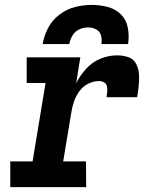

<svg xmlns="http://www.w3.org/2000/svg" viewBox="-20 -764 616 784"><path d="M22 0H332L331 -105H238L271 -303Q274 -325 281.5 -347.5Q289 -370 303 -390Q317 -410 339 -421.5Q361 -433 383 -433Q395 -433 404.5 -428Q414 -423 416.5 -412Q419 -401 418 -389.5Q417 -378 415 -367H540Q544 -391 546.5 -414.5Q549 -438 547.5 -461Q546 -484 535.5 -504Q525 -524 503 -531Q481 -538 458 -538Q424 -538 390.5 -524.5Q357 -511 332 -483.5Q307 -456 291 -424L308 -530H89V-425H166L113 -105H22ZM154 -584H263Q266 -602 276 -619Q286 -636 303.5 -644Q321 -652 340 -652Q357 -652 372.5 -644Q388 -636 392.5 -619Q397 -602 394 -584H503Q508 -618 502 -650.5Q496 -683 474 -705Q452 -727 420 -735.5Q388 -744 355 -744Q321 -744 287 -735.5Q253 -727 223 -704.5Q193 -682 176.5 -650Q160 -618 154 -584Z"/></svg>

Font: Iosevka Sparkle Oblique
Style: Bold
Weight: 700
Italic angle: -9°
Designer: Belleve Invis
Foundry: Belleve Invis
Version: Version 4.5.0; ttfautohint (v1.8.3)